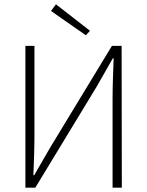

<svg xmlns="http://www.w3.org/2000/svg" viewBox="-20 -872 683 892"><path d="M98 0H144L430 -471L504 -601H508C506 -538 503 -478 503 -415V0H546L545 -659H500L214 -188L139 -58H135C138 -123 140 -186 140 -249V-659H98ZM379 -708 398 -729 240 -852 217 -821Z"/></svg>

Font: Source Sans Pro Light
Style: Regular
Weight: 300
Designer: Paul D. Hunt
Foundry: Adobe Systems Incorporated
Version: Version 3.006;hotconv 1.0.111;makeotfexe 2.5.65597